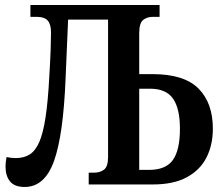

<svg xmlns="http://www.w3.org/2000/svg" viewBox="-20 -734 888 764"><path d="M78 10Q38 10 20 -12Q2 -34 2 -71Q2 -87 6 -109Q24 -105 43 -105Q76 -105 99 -120Q122 -135 137 -170.5Q152 -206 161.5 -268.5Q171 -331 176 -427Q180 -492 181.5 -535.5Q183 -579 183 -605Q183 -637 170 -652Q157 -667 126 -667H101V-714H615V-667H589Q565 -667 549.5 -654.5Q534 -642 534 -602V-439H588Q713 -439 770 -381.5Q827 -324 827 -222Q827 -157 801.5 -107Q776 -57 723 -28.5Q670 0 588 0H333V-47H355Q378 -47 394 -59Q410 -71 410 -110V-656H251L241 -422Q232 -197 195 -93.5Q158 10 78 10ZM534 -58H573Q640 -58 668 -97.5Q696 -137 696 -222Q696 -302 668.5 -341.5Q641 -381 577 -381H534Z"/></svg>

Font: Noto Serif Condensed SemiBold
Style: Regular
Weight: 600
Width: 3
Designer: Monotype Design Team
Foundry: Monotype Imaging Inc.
Version: Version 2.013